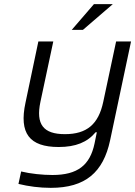

<svg xmlns="http://www.w3.org/2000/svg" viewBox="-20 -700 652 926"><path d="M511 -23 612 -500H540L478 -209C455 -100 398 -53 293 -53C189 -53 152 -100 175 -209L237 -500H165L103 -205C71 -57 122 9 263 9C345 9 401 -14 441 -62H447L436 -8C414 97 354 144 233 144C185 144 127 138 82 127L69 187C118 199 171 206 225 206C392 206 478 131 511 -23ZM326 -556H380L524 -680H433Z"/></svg>

Font: LT Wave Text Light Italic
Style: Regular
Weight: 300
Designer: Daniel Lyons
Version: Version 2.5 (Glyphs App)